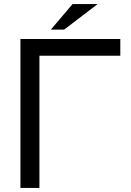

<svg xmlns="http://www.w3.org/2000/svg" viewBox="-20 -920 639 940"><path d="M173 0H80V-729H569V-647H173ZM335 -900H458L294 -775H229Z"/></svg>

Font: ColatingCofangSans
Style: Regular
Weight: 400
Foundry: GNU
Version: Version 412.227;June 27, 2022;FontCreator 11.0.0.2412 32-bit